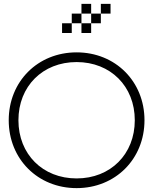

<svg xmlns="http://www.w3.org/2000/svg" viewBox="-20 -970 790 990"><path d="M375 -700C175 -700 25 -550 25 -350C25 -150 175 0 375 0C575 0 725 -150 725 -350C725 -550 575 -700 375 -700ZM75 -350C75 -525 200 -650 375 -650C550 -650 675 -525 675 -350C675 -175 550 -50 375 -50C200 -50 75 -175 75 -350ZM300 -800H350V-850H300ZM350 -850H400V-900H350ZM400 -800H450V-850H400ZM400 -900H450V-950H400ZM450 -850H500V-900H450ZM500 -900H550V-950H500Z"/></svg>

Font: LS-VG5000 Light
Style: Regular
Weight: 400
Designer: Justin Bihan, 2021
Foundry: Justin Bihan, 2021
Version: Version 1.000;Glyphs 3.1.2 (3151)